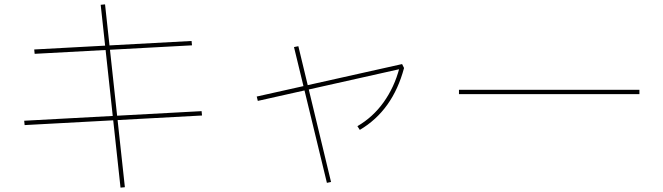

<svg xmlns="http://www.w3.org/2000/svg" viewBox="-20 -802 3040 881"><path d="M859 -614 861 -594 139 -555 137 -575ZM905 -292 907 -272 93 -228 91 -248ZM553 57 533 59 442 -780 462 -782Z M1631 -206 1620 -223Q1656 -244 1686 -271.5Q1716 -299 1740 -332.5Q1764 -366 1782.5 -405.5Q1801 -445 1813 -491L1819 -486L1163 -339L1158 -359L1825 -508L1834 -490Q1782 -295 1631 -206ZM1499 33 1480 37 1329 -586 1349 -590Z M2914 -390V-370H2086V-390Z"/></svg>

Font: Murecho Thin
Style: Regular
Weight: 100
Designer: Neil Summerour
Foundry: Positype
Version: Version 1.010